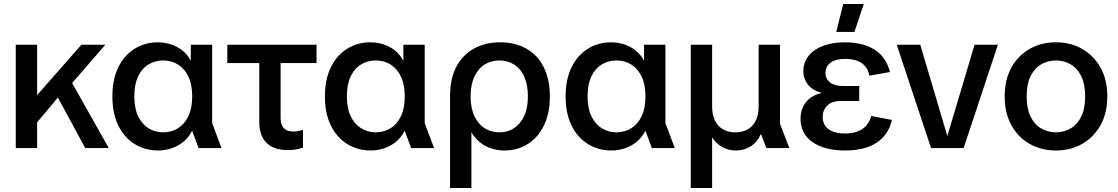

<svg xmlns="http://www.w3.org/2000/svg" viewBox="-20 -742 5603 962"><path d="M130 -86V-261H162L388 -518H508L312 -292L294 -282ZM59 0V-518H166V0ZM407 0 248 -294 311 -380 525 0Z M772 12Q707 12 654.5 -20.5Q602 -53 572.5 -113.5Q543 -174 543 -259Q543 -344 572.5 -404.5Q602 -465 654 -497.5Q706 -530 771 -530Q803 -530 834 -520.5Q865 -511 891.5 -491Q918 -471 935 -439H936V-518H1043V-125L1090 0H975L943 -86H942Q924 -51 896.5 -29.5Q869 -8 837 2Q805 12 772 12ZM797 -79Q839 -79 872 -99.5Q905 -120 924 -160Q943 -200 943 -259Q943 -319 923.5 -359Q904 -399 871.5 -419Q839 -439 797 -439Q757 -439 724 -419Q691 -399 672 -359Q653 -319 653 -259Q653 -200 672 -160Q691 -120 724 -99.5Q757 -79 797 -79Z M1423 10Q1353 10 1316 -25.5Q1279 -61 1279 -132V-464H1386V-151Q1386 -117 1402 -100Q1418 -83 1450 -83Q1460 -83 1472 -85Q1484 -87 1498 -92V-2Q1479 4 1461.5 7Q1444 10 1423 10ZM1119 -426V-518H1566V-426Z M1837 12Q1772 12 1719.5 -20.5Q1667 -53 1637.5 -113.5Q1608 -174 1608 -259Q1608 -344 1637.5 -404.5Q1667 -465 1719 -497.5Q1771 -530 1836 -530Q1868 -530 1899 -520.5Q1930 -511 1956.5 -491Q1983 -471 2000 -439H2001V-518H2108V-125L2155 0H2040L2008 -86H2007Q1989 -51 1961.5 -29.5Q1934 -8 1902 2Q1870 12 1837 12ZM1862 -79Q1904 -79 1937 -99.5Q1970 -120 1989 -160Q2008 -200 2008 -259Q2008 -319 1988.5 -359Q1969 -399 1936.5 -419Q1904 -439 1862 -439Q1822 -439 1789 -419Q1756 -399 1737 -359Q1718 -319 1718 -259Q1718 -200 1737 -160Q1756 -120 1789 -99.5Q1822 -79 1862 -79Z M2235 200V-262Q2235 -348 2266.5 -407.5Q2298 -467 2354.5 -498.5Q2411 -530 2486 -530Q2562 -530 2618.5 -497.5Q2675 -465 2705 -404Q2735 -343 2735 -259Q2735 -174 2705.5 -113.5Q2676 -53 2624.5 -20.5Q2573 12 2507 12Q2475 12 2444 2.5Q2413 -7 2387 -27Q2361 -47 2343 -78H2342V200ZM2482 -79Q2523 -79 2555 -99.5Q2587 -120 2606 -160Q2625 -200 2625 -259Q2625 -318 2606.5 -358.5Q2588 -399 2555.5 -419Q2523 -439 2482 -439Q2441 -439 2408.5 -419Q2376 -399 2357 -358.5Q2338 -318 2338 -259Q2338 -200 2357 -160Q2376 -120 2408.5 -99.5Q2441 -79 2482 -79Z M3043 12Q2978 12 2925.5 -20.5Q2873 -53 2843.5 -113.5Q2814 -174 2814 -259Q2814 -344 2843.5 -404.5Q2873 -465 2925 -497.5Q2977 -530 3042 -530Q3074 -530 3105 -520.5Q3136 -511 3162.5 -491Q3189 -471 3206 -439H3207V-518H3314V-125L3361 0H3246L3214 -86H3213Q3195 -51 3167.5 -29.5Q3140 -8 3108 2Q3076 12 3043 12ZM3068 -79Q3110 -79 3143 -99.5Q3176 -120 3195 -160Q3214 -200 3214 -259Q3214 -319 3194.5 -359Q3175 -399 3142.5 -419Q3110 -439 3068 -439Q3028 -439 2995 -419Q2962 -399 2943 -359Q2924 -319 2924 -259Q2924 -200 2943 -160Q2962 -120 2995 -99.5Q3028 -79 3068 -79Z M3441 200V-518H3548V-210Q3548 -147 3579 -113Q3610 -79 3665 -79Q3719 -79 3750 -113Q3781 -147 3781 -210V-518H3888V-122L3935 0H3820L3793 -70H3792Q3775 -31 3742.5 -9.5Q3710 12 3668 12Q3628 12 3596.5 -6.5Q3565 -25 3548 -54V200Z M4215 12Q4111 12 4051 -30Q3991 -72 3991 -147Q3991 -194 4017 -228.5Q4043 -263 4096 -276V-277Q4049 -290 4027 -319.5Q4005 -349 4005 -385Q4005 -428 4030.5 -461Q4056 -494 4103 -512Q4150 -530 4212 -530Q4305 -530 4363 -492.5Q4421 -455 4439 -381L4336 -363Q4327 -407 4295.5 -427Q4264 -447 4215 -447Q4167 -447 4141.5 -428Q4116 -409 4116 -377Q4116 -347 4139 -329Q4162 -311 4203 -311H4285V-236H4194Q4148 -236 4125 -213Q4102 -190 4102 -157Q4102 -116 4131.5 -94.5Q4161 -73 4215 -73Q4265 -73 4299 -94.5Q4333 -116 4345 -161L4449 -141Q4431 -65 4371.5 -26.5Q4312 12 4215 12ZM4170 -582 4205 -722H4308L4261 -582Z M4645 0 4473 -518H4591L4726 -62H4727L4863 -518H4980L4808 0Z M5271 12Q5197 12 5139 -21Q5081 -54 5047.5 -114.5Q5014 -175 5014 -259Q5014 -343 5047.5 -403.5Q5081 -464 5139 -497Q5197 -530 5271 -530Q5344 -530 5402 -497Q5460 -464 5494 -403.5Q5528 -343 5528 -259Q5528 -175 5494 -114.5Q5460 -54 5402 -21Q5344 12 5271 12ZM5271 -79Q5311 -79 5344.5 -98.5Q5378 -118 5397.5 -158Q5417 -198 5417 -259Q5417 -320 5397.5 -360Q5378 -400 5344.5 -419.5Q5311 -439 5271 -439Q5230 -439 5196.5 -419.5Q5163 -400 5143.5 -360Q5124 -320 5124 -259Q5124 -198 5143.5 -158Q5163 -118 5196.5 -98.5Q5230 -79 5271 -79Z"/></svg>

Font: TikTok Sans 24pt Medium
Style: Regular
Weight: 500
Version: Version 4.000